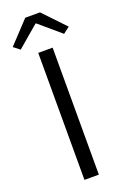

<svg xmlns="http://www.w3.org/2000/svg" viewBox="-193 -988 675 1040"><g transform="rotate(-20 144.5 -467.5)"><path d="M102 0H185V-732H102ZM19 -781 142 -886H146L269 -781L306 -809L186 -935H101L-17 -809Z"/></g></svg>

Font: Noto Sans KR DemiLight
Style: Regular
Weight: 350
Designer: Ryoko NISHIZUKA 西塚涼子 (kana, bopomofo & ideographs); Paul D. Hunt (Latin, Greek & Cyrillic); Sandoll Communications 산돌커뮤니
Foundry: Adobe
Version: Version 2.004;hotconv 1.0.118;makeotfexe 2.5.65603